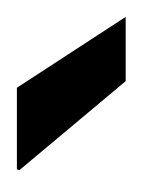

<svg xmlns="http://www.w3.org/2000/svg" viewBox="10 -774 172 233"><g transform="rotate(-90 96.5 -657.0)"><path d="M115 -591 7 -720 8 -723H107L193 -591Z"/></g></svg>

Font: Archivo Narrow Medium
Style: Regular
Weight: 500
Designer: Hector Gatti
Foundry: Omnibus-Type
Version: Version 3.002